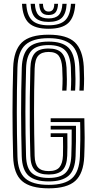

<svg xmlns="http://www.w3.org/2000/svg" viewBox="-20 -993 510 1021"><path d="M238.8 8.5Q142 8.5 97.2 -30.2Q52.5 -69 49.8 -161Q46.5 -283 46.5 -396.6Q46.5 -510.2 50 -633Q53 -725.2 95.9 -766.9Q138.8 -808.5 238.5 -808.5Q335.2 -808.5 377.8 -768.4Q420.2 -728.2 425.5 -639Q427.2 -604 427.2 -575.1Q427.2 -546.2 425.2 -511.2H402.2Q405.8 -567.5 402.2 -638.2Q398 -722 358.4 -756Q318.8 -790 238.5 -790Q154 -790 114.6 -754.1Q75.2 -718.2 72.8 -632.8Q69.2 -509.8 69.4 -395.9Q69.5 -282 72.8 -161.8Q74.8 -79.8 113.9 -44.9Q153 -10 238.8 -10Q324.8 -10 363.2 -45.2Q401.8 -80.5 405 -161.8Q406.8 -207.5 407.1 -249.8Q407.5 -292 406.2 -344H249.5V-364H428.5Q430.2 -308.2 430.2 -262.2Q430.2 -216.2 428 -161Q424 -70.2 380.2 -30.9Q336.5 8.5 238.8 8.5ZM238.8 -28.2Q166.5 -28.2 132.1 -58.6Q97.8 -89 95.5 -162.8Q92.5 -274.5 92.2 -391.2Q92 -508 95.8 -632.2Q98.2 -705 130.5 -738.4Q162.8 -771.8 238.5 -771.8Q310 -771.8 342.8 -740.6Q375.5 -709.5 379.5 -636.8Q381.2 -601.5 381.4 -573.5Q381.5 -545.5 379.5 -511.2H356.5Q358.5 -543.2 358.5 -571.5Q358.5 -599.8 356.8 -635.2Q353 -699.2 325.5 -726.2Q298 -753.2 238.5 -753.2Q175 -753.2 147.9 -724.1Q120.8 -695 118.8 -631.5Q115.2 -513 115.1 -399.4Q115 -285.8 118.5 -163Q120.5 -98.5 149.6 -72.6Q178.8 -46.8 238.8 -46.8Q300.8 -46.8 328.6 -73.9Q356.5 -101 359.2 -163.8Q360.2 -195 360.9 -228.1Q361.5 -261.2 361.2 -304.2H249.5V-324.2H384Q384.2 -285 383.9 -241.9Q383.5 -198.8 382 -163Q379.2 -89 344.9 -58.6Q310.5 -28.2 238.8 -28.2ZM238.8 -65Q188.5 -65 165.6 -87.9Q142.8 -110.8 141.5 -163.8Q139 -249.2 138.4 -324.9Q137.8 -400.5 138.5 -474.6Q139.2 -548.8 141.5 -630.2Q143 -685 164.9 -710Q186.8 -735 238.5 -735Q286.5 -735 308.5 -711.4Q330.5 -687.8 333.8 -633.5Q335.5 -600 335.6 -572.2Q335.8 -544.5 333.5 -511.2H310.8Q313 -551.5 312.8 -575.6Q312.5 -599.8 310.8 -632.8Q308.2 -675.2 292.6 -696Q277 -716.8 238.5 -716.8Q202.2 -716.8 184 -697.5Q165.8 -678.2 164.2 -628.5Q160.8 -511.2 161 -397.6Q161.2 -284 164.2 -164.2Q165.2 -121 182.8 -102.1Q200.2 -83.2 238.8 -83.2Q279.8 -83.2 296.4 -103.8Q313 -124.2 314.8 -166Q315.5 -187.8 315.4 -214.1Q315.2 -240.5 314.8 -264.5H249.5V-284.5H338.2Q338.8 -237.5 338.5 -210Q338.2 -182.5 337.5 -165Q335.5 -111.5 312.4 -88.2Q289.2 -65 238.8 -65ZM238.5 -840Q166 -840 133.2 -870.9Q100.5 -901.8 97 -972.8H119.8Q122.8 -911.5 150.4 -885Q178 -858.5 238.5 -858.5Q299 -858.5 326.5 -885Q354 -911.5 357.2 -972.8H380.2Q376.2 -901.8 343.4 -870.9Q310.5 -840 238.5 -840ZM238.5 -876.5Q189.8 -876.5 167.5 -898.9Q145.2 -921.2 142.8 -972.8H165.5Q167.5 -931.2 184.5 -913.1Q201.5 -895 238.5 -895Q275.5 -895 292.5 -913.1Q309.5 -931.2 311.8 -972.8H334.5Q331.8 -921.2 309.5 -898.9Q287.2 -876.5 238.5 -876.5ZM238.5 -913.2Q213.2 -913.2 201.6 -927.1Q190 -941 188.5 -972.8H208.5Q208.8 -931.5 238.5 -931.5Q268.8 -931.5 268.5 -972.8H288.8Q287 -941 275.4 -927.1Q263.8 -913.2 238.5 -913.2Z"/></svg>

Font: Big Shoulders Inline Text
Style: Bold
Weight: 700
Designer: Patric King
Foundry: XO Type Co
Version: Version 1.000